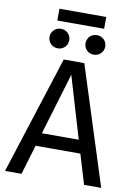

<svg xmlns="http://www.w3.org/2000/svg" viewBox="-103 -1038 779 1103"><g transform="rotate(10 286.5 -486.0)"><path d="M102 0 154 -173H415L467 0H567L347 -689H227L6 0ZM285 -610 392 -250H177ZM152 -903H425V-972H152ZM334 -803C334 -771 359 -746 391 -746C424 -746 449 -771 449 -803C449 -835 424 -860 391 -860C359 -860 334 -835 334 -803ZM124 -803C124 -771 149 -746 182 -746C214 -746 239 -771 239 -803C239 -835 214 -860 182 -860C149 -860 124 -835 124 -803Z"/></g></svg>

Font: FiraGO Unicode
Style: Regular
Weight: 400
Designer: bBox Type
Foundry: bBox Type GmbH
Version: Version 1.001;PS 001.001;hotconv 1.0.88;makeotf.lib2.5.64775